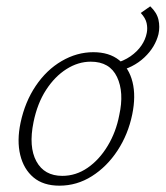

<svg xmlns="http://www.w3.org/2000/svg" viewBox="-20 -581 524 607"><path d="M168 6Q117 6 86 -20Q55 -46 44 -91Q33 -136 45 -193Q59 -259 93 -309.5Q127 -360 175 -388Q223 -416 275 -416Q325 -416 356.5 -391Q388 -366 399 -321.5Q410 -277 398 -219Q385 -156 351.5 -105Q318 -54 270.5 -24Q223 6 168 6ZM177 -25Q220 -25 257 -50.5Q294 -76 320.5 -120Q347 -164 357 -217Q373 -289 350 -337.5Q327 -386 267 -386Q227 -386 190 -362.5Q153 -339 125.5 -296.5Q98 -254 86 -195Q70 -117 95 -71Q120 -25 177 -25ZM346 -355 341 -380Q371 -388 392.5 -403Q414 -418 427 -437Q440 -456 444 -477Q447 -492 443.5 -508Q440 -524 425 -540L455 -561Q476 -541 481 -518.5Q486 -496 481 -473Q476 -453 465 -434.5Q454 -416 436.5 -399.5Q419 -383 396.5 -371.5Q374 -360 346 -355Z"/></svg>

Font: Ysabeau Infant ExtraLight
Style: Italic
Weight: 250
Italic angle: -12°
Designer: Christian Thalmann (Catharsis Fonts)
Version: Version 2.001;gftools[0.9.30]; featfreeze: ss01,ss02,lnum